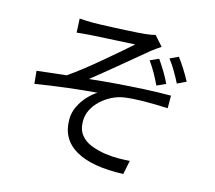

<svg xmlns="http://www.w3.org/2000/svg" viewBox="-113 -909 1225 1092"><g transform="rotate(15 500.0 -363.0)"><path d="M231.6 -747.3Q249.7 -745.9 269.1 -744.9Q288.5 -743.9 311.2 -743.9Q324.8 -743.9 354.2 -744.9Q383.5 -745.9 421.3 -747.4Q459.1 -748.9 498 -750.9Q537 -752.9 569.3 -755.1Q601.7 -757.3 618.8 -759.3Q636.5 -761.1 650.5 -763.7Q664.5 -766.3 673 -769.1L723.5 -712Q713.7 -705.4 697.3 -694.4Q680.9 -683.3 670.2 -674.4Q648 -656 618.4 -631.3Q588.9 -606.7 555.8 -579.3Q522.7 -552 489.4 -524.5Q456.1 -497 425.6 -472.2Q395.1 -447.3 371 -428.5Q447 -436.9 529.7 -443.4Q612.3 -449.9 693.5 -454Q774.7 -458 846.8 -458L847.2 -383.9Q773.8 -387.7 706.1 -386.8Q638.5 -385.9 593.3 -379.3Q556.6 -374 522.5 -357Q488.4 -339.9 460.5 -314.1Q432.6 -288.2 416.5 -256.3Q400.5 -224.4 400.5 -189.1Q400.5 -139 424.6 -108.8Q448.7 -78.5 488.3 -63.4Q528 -48.2 573.2 -41.4Q617.5 -35.5 653.5 -36.2Q689.6 -36.8 716.4 -38.8L700 42.6Q516.7 49.9 419.8 -5.9Q322.9 -61.7 322.9 -177.1Q322.9 -220 341.4 -257.1Q359.9 -294.2 386.6 -322.3Q413.3 -350.3 438.9 -365.9Q359.6 -359.5 264.2 -348Q168.8 -336.6 78.8 -321.6L71.5 -396.6Q112.1 -401.2 159.4 -406.9Q206.7 -412.6 244.5 -416.6Q285.4 -445 332.8 -482.3Q380.1 -519.5 426.7 -558.9Q473.2 -598.3 512.4 -632Q551.5 -665.7 575.1 -686.7Q561.9 -685.7 535.2 -684.4Q508.6 -683.1 476 -681.3Q443.4 -679.5 410.5 -677.9Q377.7 -676.3 351.7 -674.8Q325.7 -673.3 312.4 -672.3Q293.2 -671.3 272.6 -669.2Q252 -667.1 235.6 -665.3ZM727.8 -643.3Q745.6 -617.7 766.5 -583.7Q787.4 -549.7 803.4 -515.6L751.6 -491.9Q736 -524.7 717.5 -557.8Q699 -590.9 677.4 -620.7ZM832.9 -683.3Q850.7 -660.2 873.1 -625Q895.6 -589.8 912.3 -557.7L860.9 -533Q844.9 -565 825.1 -598.5Q805.3 -632.1 783.5 -660.2Z"/></g></svg>

Font: Noto Sans JP
Style: Regular
Weight: 100
Designer: Ryoko NISHIZUKA 西塚涼子 (kana, bopomofo & ideographs); Paul D. Hunt (Latin, Greek & Cyrillic); Sandoll Communications 산돌커뮤니
Foundry: Adobe
Version: Version 2.004;hotconv 1.0.118;makeotfexe 2.5.65603